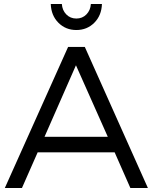

<svg xmlns="http://www.w3.org/2000/svg" viewBox="-20 -933 758 953"><path d="M4 0 318 -700H401L714 0H627L549 -177H167L89 0ZM201 -254H515L357 -609ZM232 -913H287Q289 -882 309 -861.5Q329 -841 359 -841Q389 -841 409 -861.5Q429 -882 431 -913H486Q484 -856 448 -820Q412 -784 359 -784Q306 -784 270 -820Q234 -856 232 -913Z"/></svg>

Font: Trueno
Style: Lt
Weight: 300
Designer: Julieta Ulanovsky
Foundry: Julieta Ulanovsky
Version: Version 3.001b